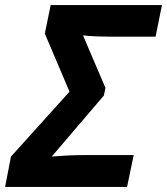

<svg xmlns="http://www.w3.org/2000/svg" viewBox="-50 -734 656 754"><path d="M-30 0H449L475 -125H283C237 -125 200 -123 153 -119L358 -359L364 -389L276 -595C312 -591 354 -590 381 -590H561L586 -714H149L126 -602L223 -374L-7 -119Z"/></svg>

Font: Noto Sans
Style: Bold Italic
Weight: 700
Italic angle: -12°
Designer: Monotype Design Team
Foundry: Monotype Imaging Inc.
Version: Version 2.013